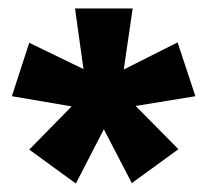

<svg xmlns="http://www.w3.org/2000/svg" viewBox="-20 -762 489 453"><path d="M441 -535 300 -512 401 -410 291 -330 225 -457 159 -329 49 -409 149 -511 8 -535 49 -661 177 -599 157 -742H293L272 -598L399 -662Z"/></svg>

Font: FiraGO
Style: Bold
Weight: 700
Designer: bBox Type
Foundry: bBox Type GmbH
Version: Version 1.001;PS 001.001;hotconv 1.0.88;makeotf.lib2.5.64775